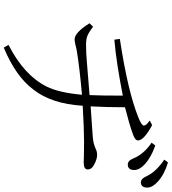

<svg xmlns="http://www.w3.org/2000/svg" viewBox="35 -932 930 1040"><g transform="rotate(90 500.0 -412.0)"><path d="M768.1 -788.1Q832.5 -765.6 869.1 -731.9Q900.9 -702.6 900.9 -674.3Q900.9 -639.2 871.1 -639.2Q850.1 -639.2 837.9 -669.9Q814.5 -726.6 752.9 -768.1ZM859.9 -856.9Q923.8 -837.9 962.9 -802.7Q996.1 -772.9 996.1 -745.1Q996.1 -710 967.3 -710Q947.8 -710 933.1 -743.2Q910.6 -792 844.7 -836.9ZM561 -624Q561 -526.4 556.2 -438Q619.1 -441.9 718.8 -449.2Q758.3 -452.1 786.1 -465.3Q801.8 -473.1 818.8 -473.1Q843.3 -473.1 875 -455.1Q897.9 -442.9 897.9 -421.4Q897.9 -400.4 858.9 -400.4Q841.8 -400.4 827.1 -401.4Q804.2 -402.3 748 -402.3Q676.3 -402.3 552.7 -395Q542.5 -225.6 464.8 -127.4Q394.5 -32.7 237.8 32.7L223.1 6.8Q387.7 -77.1 448.7 -199.2Q481.9 -265.1 493.2 -391.1Q344.7 -377.9 251 -362.3Q227.1 -356.4 219.7 -355Q202.6 -351.1 193.8 -351.1Q156.2 -351.1 106 -432.1L125 -451.2Q156.2 -426.8 176.8 -419.4Q194.8 -413.1 221.2 -413.1Q266.6 -413.1 309.1 -417Q374.5 -422.9 495.1 -432.1Q498 -487.3 498 -612.3Q316.9 -576.7 194.8 -566.4L190.9 -596.2Q475.6 -639.2 618.2 -697.3Q660.2 -714.4 660.2 -726.1Q660.2 -739.7 632.8 -758.3L657.7 -771Q740.7 -726.6 740.7 -694.3Q740.7 -678.2 704.6 -666Q652.8 -647.5 561 -624Z"/></g></svg>

Font: I.MingCP
Style: Regular
Weight: 400
Designer: I.Font Project
Version: Version 8.000; Sep 06, 2022